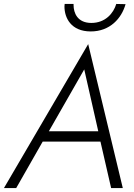

<svg xmlns="http://www.w3.org/2000/svg" viewBox="-40 -951 677 971"><path d="M287 -931C287 -927 286 -922 286 -918C286 -861 319 -792 419 -792C516 -792 575 -858 595 -930L548 -931C534 -884 493 -835 422 -835C352 -835 332 -885 332 -926C332 -928 332 -929 332 -931ZM-20 0H42L176 -235H468L522 0H581L406 -728ZM386 -600 457 -287H207Z"/></svg>

Font: Jost Light
Style: Italic
Weight: 300
Italic angle: -5°
Version: Version 3.710